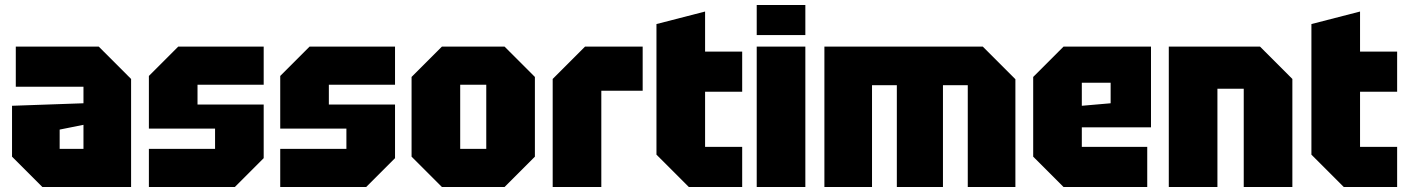

<svg xmlns="http://www.w3.org/2000/svg" viewBox="-20 -746 5614 766"><path d="M28 -121V-324L313 -334V-400H43V-560H374L503 -431V0H149ZM218 -229V-152H313V-248Z M574 0V-152H838V-233H574V-443L691 -560H1032V-408H768V-329H1032V-115L917 0Z M1098 0V-152H1362V-233H1098V-443L1215 -560H1556V-408H1292V-329H1556V-115L1441 0Z M1622 -121V-439L1743 -560H1993L2114 -439V-121L1993 0H1743ZM1816 -152H1920V-408H1816Z M2185 0V-431L2314 -560H2544V-384H2379V0Z M2599 -650 2793 -700V-540H2941V-380H2793V-160H2941V0H2728L2599 -129Z M2999 0V-560H3193V0ZM2999 -606V-726H3193V-606Z M3269 -560H3901L4031 -430V0H3841V-406H3742V0H3558V-406H3459V0H3269Z M4102 -121V-439L4223 -560H4572V-238H4296V-160H4557V0H4223ZM4296 -324 4411 -334V-416H4296Z M4643 0V-560H5007L5136 -431V0H4942V-392H4837V0Z M5212 -650 5406 -700V-540H5554V-380H5406V-160H5554V0H5341L5212 -129Z"/></svg>

Font: Tektur SemiCondensed ExtraBold
Style: Regular
Weight: 800
Width: 4
Designer: Adam Jagosz
Foundry: Adam Jagosz
Version: Version 1.005;gftools[0.9.30]